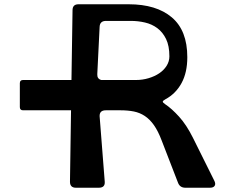

<svg xmlns="http://www.w3.org/2000/svg" viewBox="-20 -880 1102 900"><path d="M618 -505Q648 -505 676.5 -513.5Q705 -522 726.5 -536.5Q748 -551 761 -571.5Q774 -592 774 -616Q774 -665 758.5 -697Q743 -729 717.5 -748Q692 -767 659.5 -774.5Q627 -782 594 -782H477Q448 -782 447 -754L436 -532Q435 -510 455 -505ZM984 -34Q992 -19 986.5 -9.5Q981 0 964 0H849Q824 0 815 -22L738 -221Q721 -266 701.5 -293.5Q682 -321 658.5 -336.5Q635 -352 607 -357.5Q579 -363 545 -363H476Q446 -363 447 -335L471 -28Q473 0 443 0H336Q308 0 308 -28L313 -363H88Q73 -363 73 -378V-490Q73 -505 88 -505H315L320 -832Q320 -860 348 -860H583Q713 -860 785.5 -798.5Q858 -737 858 -612Q858 -540 831 -490.5Q804 -441 756 -415Q743 -408 743 -403.5Q743 -399 755 -391Q785 -371 819.5 -333Q854 -295 884 -235Z"/></svg>

Font: OpenDyslexic 3
Style: Regular
Weight: 400
Designer: Abelardo Gonzalez
Version: Version 1.000;PS 001.001;hotconv 1.0.56